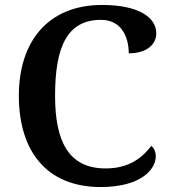

<svg xmlns="http://www.w3.org/2000/svg" viewBox="-20 -744 688 774"><path d="M386 10C548 10 608 -61 608 -114C608 -133 600 -148 590 -156C556 -111 503 -65 406 -65C259 -65 202 -170 202 -358C202 -554 250 -664 387 -664C471 -664 499 -593 499 -529C568 -529 610 -562 610 -610C610 -674 538 -724 392 -724C171 -724 56 -574 56 -358C56 -137 166 10 386 10Z"/></svg>

Font: Noto Serif Semi
Style: Regular
Weight: 600
Designer: Monotype Design Team
Foundry: Monotype Imaging Inc.
Version: Version 1.002